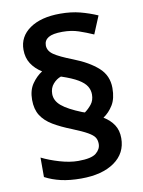

<svg xmlns="http://www.w3.org/2000/svg" viewBox="-87 -825 668 894"><g transform="rotate(-10 247.5 -378.5)"><path d="M62 -392Q62 -438 83 -468Q104 -498 131 -515Q99 -535 81 -563Q63 -591 63 -629Q63 -691 116 -728Q169 -765 260 -765Q312 -765 354 -754Q396 -743 435 -726L400 -642Q366 -657 332 -668.5Q298 -680 256 -680Q210 -680 189.5 -667.5Q169 -655 169 -631Q169 -605 195 -587Q221 -569 283 -545Q355 -517 397.5 -479Q440 -441 440 -382Q440 -332 421 -301.5Q402 -271 375 -253Q406 -234 423 -208Q440 -182 440 -145Q440 -74 382 -33Q324 8 224 8Q170 8 129 -1.5Q88 -11 54 -29V-121Q90 -103 137.5 -89Q185 -75 225 -75Q287 -75 309.5 -93.5Q332 -112 332 -137Q332 -155 324 -167.5Q316 -180 292.5 -193.5Q269 -207 222 -226Q171 -246 135 -267.5Q99 -289 80.5 -318.5Q62 -348 62 -392ZM159 -403Q159 -371 188 -346.5Q217 -322 282 -296L294 -292Q311 -304 326 -322.5Q341 -341 341 -369Q341 -390 330 -408Q319 -426 291.5 -442.5Q264 -459 213 -476Q192 -469 175.5 -450Q159 -431 159 -403Z"/></g></svg>

Font: Noto Sans Kawi SemiBold
Style: Regular
Weight: 600
Designer: Fadhl Haqq
Version: Version 1.000